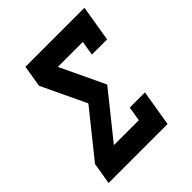

<svg xmlns="http://www.w3.org/2000/svg" viewBox="-200 -868 1001 1001"><g transform="rotate(-45 300.0 -367.5)"><path d="M26 0 46 -120 245 -368 128 -615 148 -735H583L550 -535H438L451 -615H267L384 -368L185 -120H369L382 -200H494L461 0Z"/></g></svg>

Font: Iosevka Slab Heavy Extended
Style: Italic
Weight: 900
Width: 7
Italic angle: -9°
Monospace: yes
Designer: Belleve Invis
Foundry: Belleve Invis
Version: Version 11.1.0; ttfautohint (v1.8.3)